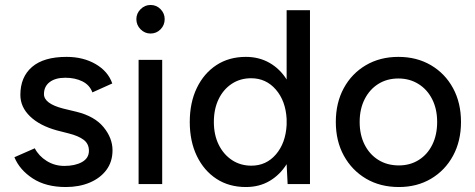

<svg xmlns="http://www.w3.org/2000/svg" viewBox="-20 -741 1914 773"><path d="M245 12Q165 12 112 -22.5Q59 -57 38 -108L120 -144Q136 -113 168 -93Q200 -73 239 -73Q282 -73 310 -88.5Q338 -104 338 -134Q338 -162 317 -178Q296 -194 256 -204L209 -216Q140 -235 101 -272.5Q62 -310 62 -359Q62 -431 109 -471.5Q156 -512 248 -512Q315 -512 365 -483Q415 -454 432 -405L352 -369Q341 -399 311.5 -413.5Q282 -428 243 -428Q203 -428 180 -410.5Q157 -393 157 -362Q157 -324 234 -304L288 -291Q361 -273 397 -229Q433 -185 433 -136Q433 -90 408.5 -57Q384 -24 341.5 -6Q299 12 245 12Z M538 0V-500H633V0ZM586 -606Q563 -606 546 -623Q529 -640 529 -664Q529 -687 546 -704Q563 -721 586 -721Q610 -721 626.5 -704Q643 -687 643 -664Q643 -640 626.5 -623Q610 -606 586 -606Z M970 12Q902 12 851.5 -21Q801 -54 772.5 -113Q744 -172 744 -250Q744 -328 772.5 -387Q801 -446 851.5 -479Q902 -512 970 -512Q1023 -512 1065 -488Q1107 -464 1134 -421V-700H1228V0H1138L1134 -80Q1107 -37 1065.5 -12.5Q1024 12 970 12ZM992 -74Q1052 -74 1091 -119.5Q1130 -165 1134 -238V-262Q1130 -335 1090.5 -380.5Q1051 -426 991 -426Q947 -426 913 -403.5Q879 -381 860 -341.5Q841 -302 841 -250Q841 -198 860.5 -158.5Q880 -119 914 -96.5Q948 -74 992 -74Z M1586 12Q1511 12 1454 -21.5Q1397 -55 1364.5 -114Q1332 -173 1332 -250Q1332 -327 1364 -386Q1396 -445 1453 -478.5Q1510 -512 1584 -512Q1658 -512 1715 -478.5Q1772 -445 1804 -386Q1836 -327 1836 -250Q1836 -173 1804 -114Q1772 -55 1715.5 -21.5Q1659 12 1586 12ZM1586 -75Q1631 -75 1666 -97Q1701 -119 1720.5 -158.5Q1740 -198 1740 -250Q1740 -302 1720 -341.5Q1700 -381 1664.5 -403Q1629 -425 1584 -425Q1538 -425 1503 -403Q1468 -381 1448 -341.5Q1428 -302 1428 -250Q1428 -198 1448 -158.5Q1468 -119 1503.5 -97Q1539 -75 1586 -75Z"/></svg>

Font: Figtree Medium
Style: Regular
Weight: 500
Designer: Erik Kennedy
Foundry: Erik Kennedy
Version: Version 2.001; ttfautohint (v1.8.4.7-5d5b);gftools[0.9.27]